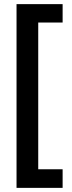

<svg xmlns="http://www.w3.org/2000/svg" viewBox="-20 -745 349 929"><path d="M283 164H60V-725H283V-636H165V74H283Z"/></svg>

Font: Noto Sans Khmer UI ExtraCondensed SemiBold
Style: Regular
Weight: 600
Width: 2
Designer: Danh Hong and the Monotype Design Team
Foundry: Monotype Imaging Inc.
Version: Version 2.002; ttfautohint (v1.8.4.7-5d5b)